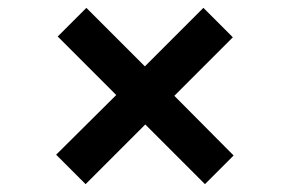

<svg xmlns="http://www.w3.org/2000/svg" viewBox="-20 -607 739 489"><path d="M502 -138 350 -290 198 -138 123 -213 276 -365 127 -514 200 -587 349 -438 498 -587 573 -512 424 -363 575 -211Z"/></svg>

Font: Poppins Medium A&M
Style: Regular
Weight: 500
Designer: Ninad Kale (Devanagari), Jonny Pinhorn (Latin)
Foundry: Indian Type Foundry
Version: 4.004